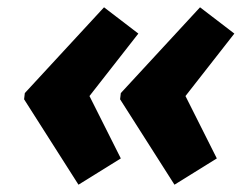

<svg xmlns="http://www.w3.org/2000/svg" viewBox="-20 -522 662 526"><path d="M458 -16 309 -250 311 -267 528 -502 622 -430 471 -237 477 -281 574 -88ZM195 -16 46 -250 48 -267 265 -502 359 -430 208 -237 214 -281 311 -88Z"/></svg>

Font: Lexend ExtBd
Style: Italic
Weight: 800
Italic angle: -8.13011°
Designer: Bonnie Shaver-Troup, Thomas Jockin
Foundry: Lexend
Version: Version 1.007